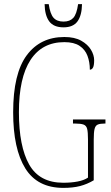

<svg xmlns="http://www.w3.org/2000/svg" viewBox="-20 -904 540 934"><path d="M288 10Q162 10 103 -85Q44 -180 44 -358Q44 -546 110 -635Q176 -724 293 -724Q343 -724 375 -706Q407 -688 422.5 -662Q438 -636 438 -611Q438 -586 432.5 -575.5Q427 -565 417 -565Q417 -602 405.5 -632.5Q394 -663 367 -681Q340 -699 293 -699Q185 -699 128.5 -612.5Q72 -526 72 -358Q72 -192 122 -103.5Q172 -15 288 -15Q326 -15 357.5 -21Q389 -27 408 -40V-226Q408 -261 404 -277Q400 -293 386.5 -298Q373 -303 346 -303H335V-323H493V-303H489Q467 -303 455.5 -298Q444 -293 440 -276.5Q436 -260 436 -225V-27Q404 -8 369.5 1Q335 10 288 10ZM289 -771Q241 -771 219.5 -800Q198 -829 197 -884H217Q224 -836 240.5 -817.5Q257 -799 289 -799Q320 -799 336.5 -817Q353 -835 360 -884H379Q378 -829 357 -800Q336 -771 289 -771Z"/></svg>

Font: Noto Serif Thai ExtraCondensed Thin
Style: Regular
Weight: 100
Width: 2
Designer: Monotype Design Team
Foundry: Monotype Imaging Inc.
Version: Version 2.001; ttfautohint (v1.8.4.7-5d5b)